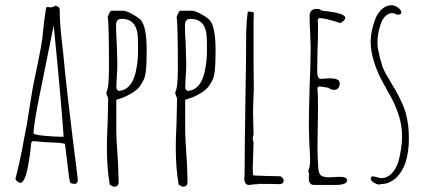

<svg xmlns="http://www.w3.org/2000/svg" viewBox="-20 -693 1630 733"><path d="M244 -13Q235 -86 233 -104L228 -144Q206 -149 178 -149L142 -151Q118 -154 107 -154Q101 -154 100 -149Q100 -146 99 -146L97 -126Q96 -108 86 -54Q81 -27 74 -12Q66 5 59 5Q53 5 46 -0.5Q39 -6 39 -12L40 -15L41 -18Q59 -89 71 -159L83 -221L95 -297Q95 -297 106 -363Q111 -390 124 -450Q138 -518 141 -543Q142 -546 145 -580Q149 -618 152 -636Q155 -662 158 -666H165Q168 -665 172 -665Q184 -665 190 -671Q197 -671 202.5 -666.5Q208 -662 208 -656Q208 -608 215 -546Q219 -514 221 -493Q232 -364 277 -9V-6Q277 4 269 9Q254 9 250 5.5Q246 2 244 -13ZM223 -171Q213 -315 185 -596L131 -329Q108 -214 108 -184Q108 -179 146 -175Q184 -171 213 -171Z M399 12Q388 -51 388 -132Q388 -164 391 -225L393 -318Q386 -332 386 -341Q396 -357 396 -433Q396 -615 391 -627Q400 -652 405 -652H449Q460 -652 480.5 -641.5Q501 -631 515 -619Q540 -596 540 -501Q540 -450 537 -423Q535 -404 530.5 -393Q526 -382 517 -368Q502 -345 466 -328Q451 -320 424 -312V-193Q424 -168 429 -95L431 -63L433 2Q433 20 414 20ZM480 -373Q487 -383 493 -400Q499 -417 501 -433Q507 -462 507 -500V-527Q507 -541 506 -554Q505 -567 502 -579Q498 -592 491.5 -600.5Q485 -609 474 -615Q462 -621 445 -621Q433 -621 428 -615Q423 -609 423 -594Q423 -570 426 -522L428 -450Q428 -424 426 -403L424 -356L431 -346Q460 -346 480 -373Z M662 12Q651 -51 651 -132Q651 -164 654 -225L656 -318Q649 -332 649 -341Q659 -357 659 -433Q659 -615 654 -627Q663 -652 668 -652H712Q723 -652 743.5 -641.5Q764 -631 778 -619Q803 -596 803 -501Q803 -450 800 -423Q798 -404 793.5 -393Q789 -382 780 -368Q765 -345 729 -328Q714 -320 687 -312V-193Q687 -168 692 -95L694 -63L696 2Q696 20 677 20ZM743 -373Q750 -383 756 -400Q762 -417 764 -433Q770 -462 770 -500V-527Q770 -541 769 -554Q768 -567 765 -579Q761 -592 754.5 -600.5Q748 -609 737 -615Q725 -621 708 -621Q696 -621 691 -615Q686 -609 686 -594Q686 -570 689 -522L691 -450Q691 -424 689 -403L687 -356L694 -346Q723 -346 743 -373Z M912 -10Q914 -16 914 -43Q914 -135 917 -316Q920 -496 920 -576L922 -612L925 -642Q925 -649 932 -649Q937 -649 946 -646L949 -645Q949 -623 948 -605V-566V-457Q949 -409 949 -348Q948 -343 948 -326L947 -305Q946 -285 946 -264Q946 -241 947 -222L948 -179L945 -171L946 -172Q946 -169 945 -168V-164Q945 -156 948 -150L945 -54V-48Q945 -31 946 -28Q946 -23 951 -23L1003 -21Q1026 -21 1034.5 -20.5Q1043 -20 1045 -20H1048Q1053 -20 1058 -14.5Q1063 -9 1063 -3Q1063 9 1047 10Q1030 9 964 9L966 10Q956 10 947 11Q939 13 929 13Q915 13 912 -10Z M1159 -8V-21Q1160 -26 1160 -33L1156 -37Q1164 -58 1164 -78Q1164 -101 1161 -144L1159 -210Q1159 -260 1162 -360Q1166 -449 1166 -511L1164 -571Q1162 -598 1162 -631Q1162 -646 1169 -652.5Q1176 -659 1191 -659Q1201 -659 1207 -653Q1209 -652 1236 -649Q1261 -646 1279 -640Q1298 -634 1298 -625Q1298 -615 1279 -605Q1222 -624 1198 -624L1193 -618Q1194 -609 1194 -575Q1194 -532 1192 -498Q1191 -463 1191 -420Q1191 -392 1205 -392L1221 -393Q1229 -394 1238 -394Q1277 -394 1277 -376Q1277 -365 1272 -357.5Q1267 -350 1257 -350Q1242 -350 1234 -358L1202 -363H1197L1192 -358V-355Q1194 -338 1194 -276Q1194 -237 1193 -205L1192 -134Q1192 -95 1195 -54Q1196 -31 1205 -23.5Q1214 -16 1238 -16L1256 -17Q1265 -18 1276 -18Q1305 -18 1305 -5Q1305 13 1261 13H1179Q1161 13 1159 -8Z M1395 -12 1400 -20Q1404 -20 1418 -17Q1429 -13 1436 -13Q1458 -13 1475 -30.5Q1492 -48 1501 -76Q1515 -128 1515 -174Q1515 -243 1473 -322Q1447 -368 1433 -395Q1419 -422 1408 -457Q1395 -498 1395 -536Q1395 -572 1413 -621Q1422 -644 1438.5 -658.5Q1455 -673 1474 -673Q1487 -673 1499.5 -664Q1512 -655 1512 -645Q1512 -637 1499 -637Q1495 -637 1489 -640Q1483 -643 1478 -643Q1463 -643 1451 -631Q1439 -619 1433 -600Q1421 -563 1421 -532Q1421 -513 1426 -493Q1427 -487 1428 -483Q1429 -479 1429 -477L1435 -457L1440 -439L1448 -421Q1451 -414 1454.5 -408.5Q1458 -403 1461 -398L1473 -377Q1477 -371 1490 -348.5Q1503 -326 1514 -301Q1524 -280 1529 -261.5Q1534 -243 1538 -217Q1541 -192 1541 -162Q1541 -114 1528 -72Q1510 -22 1476 -2Q1457 10 1432 10L1427 12Q1416 10 1406 3.5Q1396 -3 1395 -12ZM1507 -640Q1507 -641 1506 -641V-640Z"/></svg>

Font: Amatic SC
Style: Regular
Weight: 400
Designer: Multiple Designers
Foundry: Vernon Adams
Version: Version 2.505